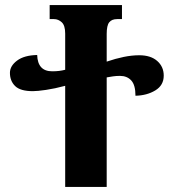

<svg xmlns="http://www.w3.org/2000/svg" viewBox="-20 -734 681 754"><path d="M527 -517Q572 -517 597.5 -494.5Q623 -472 623 -437Q623 -399 590 -379Q557 -359 512 -358Q512 -400 495.5 -418Q479 -436 451 -436Q436 -436 423 -434Q410 -432 399 -430V0H236V-397Q195 -386 161 -381Q127 -376 109 -376Q60 -376 39.5 -396Q19 -416 19 -448Q19 -475 47 -496Q75 -517 126 -518Q128 -454 185 -454Q200 -454 212 -455.5Q224 -457 236 -460V-602Q236 -634 222.5 -646.5Q209 -659 192 -659H175V-714H459V-659H440Q419 -659 409 -646.5Q399 -634 399 -601V-492Q434 -504 466 -510.5Q498 -517 527 -517Z"/></svg>

Font: Noto Serif Georgian Condensed ExtraBold
Style: Regular
Weight: 800
Width: 3
Designer: Monotype Design Team, Akaki Razmadze
Foundry: Google LLC
Version: Version 2.003; ttfautohint (v1.8.4.7-5d5b)